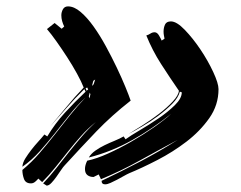

<svg xmlns="http://www.w3.org/2000/svg" viewBox="-20 -653 754 601"><path d="M273 -99Q261 -99 253.5 -105Q246 -111 246 -124Q246 -136 253 -150Q282 -156 318.5 -172.5Q355 -189 391.5 -210Q428 -231 461 -254Q494 -277 516 -297Q459 -251 394 -214.5Q329 -178 258 -160Q265 -172 278.5 -181.5Q292 -191 307.5 -198.5Q323 -206 339 -212.5Q355 -219 367 -226L373 -217Q388 -228 417 -245Q446 -262 475.5 -282Q505 -302 527 -323.5Q549 -345 549 -364L543 -366Q538 -347 519 -328Q500 -309 476 -291Q452 -273 426 -258Q401 -243 383 -234Q400 -244 425 -260Q452 -277 477.5 -296.5Q503 -316 521 -335.5Q539 -355 540 -369Q511 -411 484 -453Q457 -495 438 -542Q445 -544 451 -548Q457 -552 464 -552Q472 -552 478 -541.5Q484 -531 486 -526L495 -532Q494 -537 493 -542.5Q492 -548 492 -554Q492 -566 496.5 -576Q501 -586 515 -586Q533 -586 558.5 -559.5Q584 -533 607.5 -498Q631 -463 647.5 -427.5Q664 -392 664 -374Q664 -324 635 -283Q606 -242 563.5 -209.5Q521 -177 472.5 -152Q424 -127 385 -111Q378 -108 367.5 -102Q357 -96 346.5 -90.5Q336 -85 326 -80.5Q316 -76 309 -76Q298 -76 298 -87Q359 -116 419 -147.5Q479 -179 536 -215Q476 -183 417.5 -150.5Q359 -118 296 -92L289 -107ZM389 -338Q329 -291 281.5 -241.5Q234 -192 183 -136Q178 -131 171 -120.5Q164 -110 156.5 -99.5Q149 -89 141 -80.5Q133 -72 126 -72L115 -79Q137 -102 156.5 -127Q176 -152 195.5 -176.5Q215 -201 235.5 -225Q256 -249 280 -271Q255 -251 234 -227.5Q213 -204 193.5 -179.5Q174 -155 154 -130Q134 -105 112 -83L100 -94Q96 -89 90 -84Q84 -79 77 -79Q60 -79 55 -93Q50 -107 50 -121Q79 -145 103.5 -173.5Q128 -202 151.5 -232Q175 -262 198.5 -291.5Q222 -321 248 -348Q221 -323 198 -294L152 -236Q129 -207 104.5 -179.5Q80 -152 50 -131Q51 -144 59.5 -157.5Q68 -171 78.5 -184.5Q89 -198 100 -210Q111 -222 119 -232L128 -226Q152 -266 183 -300Q214 -334 248 -366L244 -374Q215 -346 188 -315Q162 -286 137 -257Q162 -287 187 -317Q213 -349 242 -379Q235 -397 221 -422.5Q207 -448 190.5 -473.5Q174 -499 157 -523Q140 -547 127 -562L151 -581L173 -563L181 -570Q177 -578 174.5 -587Q172 -596 172 -605Q172 -615 177 -624Q182 -633 193 -633Q212 -633 232.5 -615.5Q253 -598 273 -570Q293 -542 311.5 -508Q330 -474 345.5 -441.5Q361 -409 372.5 -381Q384 -353 389 -338ZM272 -400 268 -384 273 -389 278 -404ZM251 -369 256 -373 253 -379 248 -377ZM258 -351 260 -345 263 -358 261 -363Z"/></svg>

Font: Finger Paint
Style: Regular
Weight: 400
Designer: Ralph du Carrois
Foundry: Ralph du Carrois
Version: Version 1.001